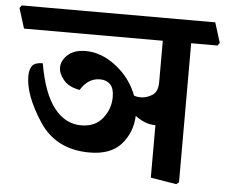

<svg xmlns="http://www.w3.org/2000/svg" viewBox="-76 -706 932 790"><g transform="rotate(5 390.5 -310.5)"><path d="M781.7 -649.4 807.6 -566.4 799.3 -555.2H690.4V19L679.7 27.8L573.2 10.3V-206.5H571.8Q549.3 -206.5 529.1 -214.8Q508.8 -223.1 489.3 -237.3Q486.3 -168.5 443.1 -119.6Q399.9 -70.8 312.5 -70.8Q173.8 -70.8 104.2 -177.2Q34.7 -283.7 34.7 -362.3Q34.7 -389.6 45.9 -404.8Q57.1 -419.9 89.4 -419.9Q110.4 -297.4 156.5 -238.3Q202.6 -179.2 268.1 -179.2Q326.7 -179.2 357.4 -218.5Q388.2 -257.8 388.2 -306.2Q388.2 -342.8 372.3 -358.6Q356.4 -374.5 330.1 -374.5Q304.2 -374.5 284.2 -361.1Q264.2 -347.7 250 -323.7Q204.1 -332 182.9 -357.9Q161.6 -383.8 161.6 -408.7Q161.6 -437.5 187.5 -461.4Q213.4 -485.4 261.7 -485.4Q327.1 -485.4 387.9 -437.7Q448.7 -390.1 475.1 -319.8Q481.9 -317.4 488.8 -316.4Q495.6 -315.4 502 -315.4Q526.9 -315.4 550 -329.8Q573.2 -344.2 573.2 -384.3V-555.2H0L-25.9 -638.2L-17.6 -649.4Z"/></g></svg>

Font: Sitara
Style: Bold
Weight: 700
Designer: Neelakash Kshetrimayum
Foundry: Neelakash Kshetrimayum
Version: Version 1.000;PS Version 1.000;PS 1.0;hotconv 1.;hotconv 1.0